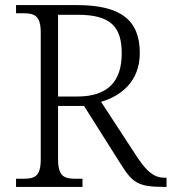

<svg xmlns="http://www.w3.org/2000/svg" viewBox="-20 -734 674 754"><path d="M43 0H304V-32H278C232 -32 208 -41 208 -109V-318H310L454 -90C500 -17 521 0 624 0H634V-36H627C585 -36 558 -59 520 -115L377 -334C457 -358 529 -415 529 -526C529 -656 453 -714 282 -714H43V-682H70C117 -682 140 -672 140 -605V-109C140 -41 117 -32 70 -32H43ZM284 -355H208V-676H285C416 -676 458 -628 458 -524C458 -414 403 -355 284 -355Z"/></svg>

Font: Noto Serif Lao Light
Style: Regular
Weight: 300
Designer: Monotype Design Team
Foundry: Monotype Imaging Inc.
Version: Version 2.003